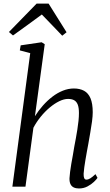

<svg xmlns="http://www.w3.org/2000/svg" viewBox="-20 -1056 621 1086"><path d="M426.5 10Q409.5 10 397.2 4.2Q385 -1.5 378.8 -14.2Q372.5 -27 373 -48Q374 -63 376.5 -84Q379 -105 383.2 -129Q387.5 -153 392 -177.8Q396.5 -202.5 400 -225.5Q404.5 -248.5 409 -273.2Q413.5 -298 417.5 -323.2Q421.5 -348.5 424 -372.2Q426.5 -396 426.5 -416.5Q426.5 -447 419.8 -464.2Q413 -481.5 399.5 -489Q386 -496.5 365 -496.5Q342 -496.5 315.2 -483.5Q288.5 -470.5 261.5 -448Q234.5 -425.5 210.5 -396Q186.5 -366.5 169 -333.5L124 0H50L151 -755.5L92 -771L97 -799.5L215.5 -817L233 -806L177.5 -398.5Q197.5 -430.5 222.8 -459Q248 -487.5 276.5 -509.2Q305 -531 335.8 -543.2Q366.5 -555.5 398 -555.5Q431.5 -555.5 455.5 -542.5Q479.5 -529.5 492 -499.8Q504.5 -470 504.5 -421Q504.5 -399.5 500.5 -369Q496.5 -338.5 490.5 -305.2Q484.5 -272 479.5 -242Q475.5 -221.5 471.5 -198.8Q467.5 -176 463.5 -153.2Q459.5 -130.5 456.8 -110Q454 -89.5 453 -73.5Q452.5 -57 456.2 -48.5Q460 -40 468.5 -40Q479.5 -40 491.2 -47.5Q503 -55 520 -71L531.5 -50Q526 -41.5 511.2 -27.2Q496.5 -13 474.8 -1.5Q453 10 426.5 10ZM30.5 -875 187 -1035.5H255L356.5 -873.5L332 -854Q303.5 -884 274.5 -914Q245.5 -944 216.5 -974Q177 -944.5 136.8 -915.5Q96.5 -886.5 53.5 -855.5Z"/></svg>

Font: Merriweather 48pt Light
Style: Italic
Weight: 300
Italic angle: -7.8°
Version: Version 2.101